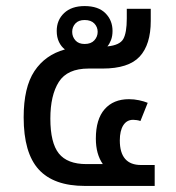

<svg xmlns="http://www.w3.org/2000/svg" viewBox="-20 -613 580 633"><path d="M260 0Q157 0 107.5 -54.5Q58 -109 58 -226Q58 -325 93.5 -378.5Q129 -432 194 -450Q182 -459 174.5 -474.5Q167 -490 167 -511Q167 -547 191.5 -570Q216 -593 259 -593Q304 -593 327.5 -569.5Q351 -546 351 -511Q351 -494 346 -481Q341 -468 334 -460Q375 -464 386.5 -484.5Q398 -505 398 -552V-584H477V-544Q477 -466 440.5 -426.5Q404 -387 318 -387H272Q202 -387 174 -343Q146 -299 146 -222Q146 -142 174 -107Q202 -72 265 -72H319Q296 -105 296 -156Q296 -220 325 -253Q354 -286 405 -286Q422 -286 438.5 -282.5Q455 -279 467 -274L443 -214Q438 -216 431 -217Q424 -218 419 -218Q398 -218 386.5 -200Q375 -182 375 -150Q375 -69 445 -69H490V0ZM259 -468Q280 -468 291 -480Q302 -492 302 -508Q302 -524 291 -535.5Q280 -547 259 -547Q239 -547 228.5 -535.5Q218 -524 218 -508Q218 -492 228.5 -480Q239 -468 259 -468Z"/></svg>

Font: Noto Sans Living
Style: Regular
Weight: 400
Designer: Monotype Design Team
Foundry: Monotype Imaging Inc.
Version: Version 2.013; ttfautohint (v1.8.4.7-5d5b)